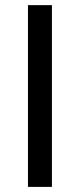

<svg xmlns="http://www.w3.org/2000/svg" viewBox="-20 -731 312 751"><path d="M183.1 0H89.4V-710.9H183.1Z"/></svg>

Font: Roboto-ThirdPerson-AD3FC
Style: ThirdPerson-AD3FC
Weight: 400
Designer: Google
Version: Version 2.137; 2017